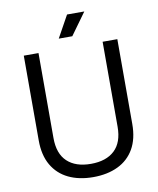

<svg xmlns="http://www.w3.org/2000/svg" viewBox="-96 -953 857 1041"><g transform="rotate(-10 333.0 -432.5)"><path d="M75.5 -233.2V-700H156.5V-232.2Q156.5 -145.8 202.8 -102.4Q249 -59 333 -59Q417 -59 463.2 -102.4Q509.5 -145.8 509.5 -232.2V-700H590.5V-233.2Q590.5 -151.8 558.8 -96.6Q527 -41.5 468.9 -13.8Q410.8 14 333 14Q255.2 14 197.5 -13.8Q139.8 -41.5 107.6 -96.6Q75.5 -151.8 75.5 -233.2ZM278.2 -758 345.2 -879H440.2L352.8 -758Z"/></g></svg>

Font: Space 7353
Style: Regular
Weight: 400
Designer: Christine Claussen + Ruben Lyon  (Space 7353)
Version: Version 1.000;FEAKit 1.0